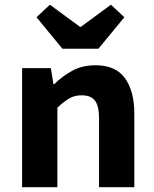

<svg xmlns="http://www.w3.org/2000/svg" viewBox="-20 -780 640 800"><path d="M72.1 0V-496.1H192L202.6 -429.8H206.6Q238.9 -462 280.7 -485Q322.5 -508.1 378 -508.1Q461.9 -508.1 500.8 -454.1Q539.7 -400.1 539.7 -306.2V0H392.7V-287.4Q392.7 -337 376.4 -359.9Q360.1 -382.9 319.5 -382.9Q290.2 -382.9 267.8 -369.6Q245.4 -356.4 219.1 -331.2V0ZM240.1 -576.9 132 -708.1 187.9 -760.4 313.1 -668.3H317.1L442.2 -760.4L498.1 -708.1L390 -576.9Z"/></svg>

Font: Source Code Pro ExtraLight
Style: Regular
Weight: 200
Monospace: yes
Designer: Paul D. Hunt, Teo Tuominen
Foundry: Adobe
Version: Version 1.026;hotconv 1.1.0;makeotfexe 2.6.0